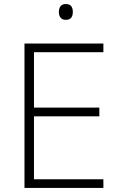

<svg xmlns="http://www.w3.org/2000/svg" viewBox="-20 -929 592 949"><path d="M491 0H101V-714H491V-671H148V-397H471V-354H148V-43H491ZM305 -909Q324 -909 332 -898.5Q340 -888 340 -870Q340 -852 332 -841.5Q324 -831 305 -831Q288 -831 279.5 -841.5Q271 -852 271 -870Q271 -888 279.5 -898.5Q288 -909 305 -909Z"/></svg>

Font: Noto Sans Syriac Eastern ExtraLight
Style: Regular
Weight: 250
Designer: Patrick Giasson and the Monotype Design Team
Foundry: Monotype Imaging Inc.
Version: Version 3.001